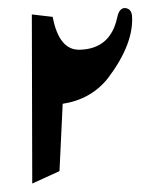

<svg xmlns="http://www.w3.org/2000/svg" viewBox="-20 -462 389 468"><path d="M301.8 -423.8Q306.6 -355.5 243.2 -271.5Q202.1 -219.7 132.8 -209L125 -44.9L58.6 -14.6L57.6 -426.8L108.4 -420.9Q124 -338.9 174.8 -340.8Q249 -342.8 265.6 -418.9Q270.5 -442.4 284.2 -442.4Q299.8 -441.4 301.8 -423.8Z"/></svg>

Font: Dehalvi Khush Khat
Style: Regular
Weight: 400
Version: Version 002.500